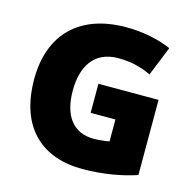

<svg xmlns="http://www.w3.org/2000/svg" viewBox="-107 -832 954 950"><g transform="rotate(15 370.0 -357.0)"><path d="M364 -418V-269H491V-157C474 -153 435 -149 412 -149C308 -149 250 -221 250 -354C250 -470 299 -566 427 -566C490 -566 545 -553 596 -528L657 -679C598 -705 515 -724 426 -724C182 -724 51 -583 51 -359C51 -109 190 10 396 10C500 10 598 -8 672 -33V-418Z"/></g></svg>

Font: Noto Sans Malayalam Black
Style: Regular
Weight: 900
Designer: Jelle Bosma - Monotype Design Team
Foundry: Monotype Imaging Inc.
Version: Version 2.104